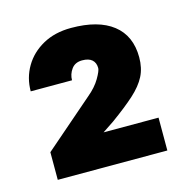

<svg xmlns="http://www.w3.org/2000/svg" viewBox="-69 -783 513 524"><g transform="rotate(-15 188.0 -521.5)"><path d="M342.3 -325.7H32.7V-403.8L171.9 -524.4Q194.8 -543.5 206.5 -563.7Q218.3 -584 218.3 -591.8Q218.3 -606.9 209 -615.2Q199.7 -623.5 181.2 -623.5Q161.1 -623.5 150.9 -609.4Q140.6 -595.2 140.6 -578.1H23.9Q23.9 -616.2 42.5 -647.7Q61 -679.2 95 -698Q128.9 -716.8 174.8 -716.8Q251.5 -716.8 292.7 -684.6Q334 -652.3 334 -591.3Q334 -561 322.3 -538.1Q310.5 -515.1 285.4 -492.4Q260.3 -469.7 219.7 -440.4L187 -418.5H342.3Z"/></g></svg>

Font: Heebo Black
Style: Regular
Weight: 900
Designer: Oded Ezer
Foundry: Ezer Type House
Version: Version 3.100